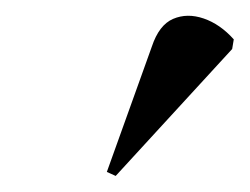

<svg xmlns="http://www.w3.org/2000/svg" viewBox="-20 -824 311 239"><path d="M124 -605 113 -610 169 -766Q178 -793 195.5 -800.5Q213 -808 233.5 -801Q254 -794 271 -775L269 -763Z"/></svg>

Font: Noto Serif Display Medium
Style: Italic
Weight: 500
Italic angle: -12°
Designer: Monotype Design Team
Foundry: Monotype Imaging Inc.
Version: Version 2.009